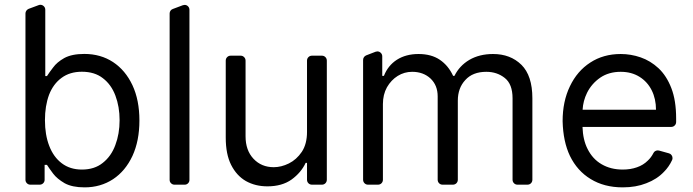

<svg xmlns="http://www.w3.org/2000/svg" viewBox="-20 -781 2931 812"><path d="M253.6 -6Q221.2 -24.9 204.9 -46.5Q188.9 -67.8 178.6 -83.8H168.7V-20.6Q168.7 -12.1 162.6 -6Q156.6 0 147.7 0H108.3Q99.8 0 93.8 -6Q87.7 -12.1 87.7 -20.6V-724.1Q87.7 -730.5 91.4 -735.8Q95.2 -741.1 101.2 -743.6L143.1 -759.2Q146.3 -760.7 150.6 -760.7Q159.1 -760.7 165.3 -754.6Q171.5 -748.6 171.5 -739.7V-459.2H178.6Q188.6 -474.8 204.5 -495.4Q220.5 -517.8 251.8 -535.5Q283.7 -552.9 336.6 -552.9Q405.5 -552.9 458.1 -518.5Q510.3 -484 540.1 -420.8Q569.6 -357.6 569.6 -271.3Q569.6 -185.4 540.1 -121.4Q510.3 -57.9 458.5 -23.4Q405.5 11.4 337.7 11.4Q285.5 11.4 253.6 -6ZM188.2 -164.1Q206.3 -116.8 241.1 -90.6Q276.3 -63.9 326.3 -63.9Q379.6 -63.9 414.4 -92Q450.3 -120 467.7 -167.3Q485.8 -214.8 485.8 -272.7Q485.8 -329.9 468 -376.8Q450.6 -423.3 415.1 -450.3Q380.3 -477.6 326.3 -477.6Q275.2 -477.6 240.4 -451.7Q205.6 -426.5 187.5 -380.3Q170.1 -333.1 170.1 -272.7Q170.1 -210.9 188.2 -164.1Z M697.4 -20.2V-724.1Q697.4 -730.5 701 -735.6Q704.5 -740.8 710.6 -742.9L753.2 -758.9Q758.2 -760.3 760.7 -760.3Q769.2 -760.3 775.2 -754.3Q781.2 -748.2 781.2 -739.3V-20.2Q781.2 -11.7 775.4 -5.9Q769.5 0 761.4 0H717.7Q709.5 0 703.5 -5.9Q697.4 -11.7 697.4 -20.2Z M1019.9 -15.3Q980.5 -38 957.4 -83.8Q934.7 -128.9 934.7 -198.9V-524.5Q934.7 -533.4 940.7 -539.4Q946.7 -545.5 955.6 -545.5H997.9Q1006.4 -545.5 1012.4 -539.4Q1018.5 -533.4 1018.5 -524.5V-204.5Q1018.5 -145.2 1052.2 -109.4Q1085.6 -73.9 1137.8 -73.9Q1169.4 -73.9 1201.7 -89.8Q1234 -105.8 1256.4 -138.8Q1278.4 -172.2 1278.4 -223V-524.5Q1278.4 -533.4 1284.4 -539.4Q1290.5 -545.5 1299.4 -545.5H1341.6Q1350.1 -545.5 1356.2 -539.4Q1362.2 -533.4 1362.2 -524.5V-21Q1362.2 -12.1 1356.2 -6Q1350.1 0 1341.6 0H1299.4Q1290.5 0 1284.4 -6Q1278.4 -12.1 1278.4 -21V-92.3H1272.7Q1253.6 -51.1 1213.1 -21.7Q1172.6 7.1 1110.8 7.1Q1060 7.1 1019.9 -15.3Z M1515.6 -21V-527.3Q1515.6 -534.1 1519.2 -539.2Q1522.7 -544.4 1528.8 -546.9L1568.2 -562.1Q1573.2 -563.6 1575.6 -563.6Q1584.2 -563.6 1590.4 -557.5Q1596.6 -551.5 1596.6 -542.6V-460.2H1603.7Q1620.7 -503.9 1658.7 -528.4Q1696.7 -552.6 1750 -552.6Q1804 -552.6 1839.8 -528.4Q1876.1 -503.9 1896.3 -460.2H1902Q1922.9 -502.8 1964.8 -527.7Q2007.5 -552.6 2065.3 -552.6Q2138.5 -552.6 2185 -507.1Q2231.5 -461.3 2231.5 -365.1V-21Q2231.5 -12.1 2225.5 -6Q2219.5 0 2210.6 0H2168.3Q2159.8 0 2153.8 -6Q2147.7 -12.1 2147.7 -21V-365.1Q2147.7 -425.4 2114.7 -451.3Q2082 -477.3 2036.9 -477.3Q1979 -477.3 1947.8 -442.5Q1916.2 -408.7 1916.2 -355.1V-21Q1916.2 -12.1 1910.2 -6Q1904.1 0 1895.2 0H1851.6Q1843 0 1837 -6Q1831 -12.1 1831 -21V-373.6Q1831 -420.1 1800.8 -448.9Q1770.2 -477.3 1723 -477.3Q1690 -477.3 1661.9 -459.9Q1634.2 -442.5 1616.5 -411.9Q1599.4 -381 1599.4 -340.9V-21Q1599.4 -12.1 1593.4 -6Q1587.4 0 1578.5 0H1536.2Q1527.7 0 1521.7 -6Q1515.6 -12.1 1515.6 -21Z M2478 -23.8Q2421.2 -58.2 2390.3 -121.8Q2361.5 -182.2 2359.4 -268.5Q2359.4 -352.3 2390.3 -416.2Q2421.2 -480.8 2476.2 -516.3Q2531.6 -552.6 2605.1 -552.6Q2648.1 -552.6 2689.3 -538.4Q2730.8 -524.1 2764.9 -492.5Q2799 -460.6 2819.2 -408.4Q2839.5 -356.2 2839.5 -279.8V-265.3Q2839.5 -256.4 2833.5 -250.4Q2827.4 -244.3 2818.9 -244.3H2443.5Q2445.3 -189.6 2464.8 -151.3Q2486.2 -108.3 2524.5 -86.3Q2562.9 -63.9 2613.6 -63.9Q2647 -63.9 2673.7 -73.5Q2700.6 -82.7 2719.8 -101.9Q2734 -115.1 2743.6 -133.9Q2746.1 -139.2 2751.1 -142Q2756 -144.9 2761.7 -144.9Q2765.6 -144.9 2767.4 -144.2L2809.3 -132.5Q2816.1 -130.7 2820.1 -125Q2824.2 -119.3 2824.2 -112.6Q2824.2 -107.6 2822.4 -104Q2809.3 -75.6 2788 -54.3Q2758.5 -23.1 2713.4 -6Q2669.7 11.4 2613.6 11.4Q2535.2 11.4 2478 -23.8ZM2754.3 -316.8Q2754.3 -362.9 2736.2 -399.1Q2718 -435.4 2684.3 -456.3Q2650.6 -477.3 2605.1 -477.3Q2555 -477.3 2518.8 -452.8Q2482.2 -427.6 2462.7 -388.5Q2446 -354.4 2443.9 -316.8Z"/></svg>

Font: DeltaSans
Style: Regular
Weight: 400
Designer: Rasmus Andersson
Foundry: rsms
Version: Version 3.012